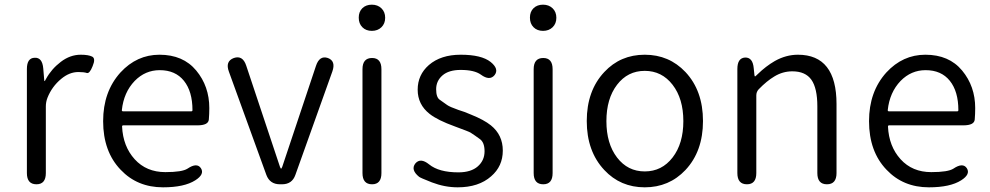

<svg xmlns="http://www.w3.org/2000/svg" viewBox="-20 -788 4232 821"><path d="M136 0Q95 0 95 -48V-493Q95 -540 128 -541Q161 -543 165 -495L169 -447Q169 -441 170.5 -441Q172 -441 177 -451Q200 -493 240 -523.5Q280 -554 325 -554Q358 -554 374 -546Q390 -538 376 -505Q363 -472 351 -476Q339 -480 315 -480Q277 -480 242 -451Q202 -418 183 -370Q176 -352 176 -333V-48Q176 0 136 0Z M677 13Q567 13 496 -62Q421 -140 421 -270Q421 -396 495 -478Q565 -554 662 -554Q763 -554 819 -486.5Q875 -419 875 -326Q875 -301 873 -277Q871 -252 824 -252H507Q502 -252 502 -247Q506 -162 556 -107Q606 -52 687 -52Q759 -52 782 -67Q822 -94 839 -69Q856 -43 815 -17Q768 13 677 13ZM501 -317Q501 -312 506 -312H798Q803 -312 803 -317Q803 -397 766.5 -442.5Q730 -488 663 -488Q601 -488 556 -442Q509 -393 501 -317Z M1177 0Q1134 0 1119 -40L959 -481Q942 -526 980 -540Q1018 -553 1033 -507L1177 -75Q1180 -67 1182 -67Q1184 -67 1187 -75L1331 -506Q1346 -552 1382 -540Q1417 -527 1401 -482L1243 -40Q1229 0 1186 0Z M1571 0Q1530 0 1530 -48V-492Q1530 -540 1571 -540Q1611 -540 1611 -492V-48Q1611 0 1571 0ZM1570 -656Q1545 -656 1529.5 -671.5Q1514 -687 1514 -712.5Q1514 -738 1529.5 -753Q1545 -768 1570 -768Q1595 -768 1611 -752.5Q1627 -737 1627 -712Q1627 -687 1611 -671.5Q1595 -656 1570 -656Z M1937 13Q1882 13 1827 -8Q1776 -28 1772 -32Q1735 -62 1756 -89Q1778 -115 1815 -85Q1857 -51 1940 -51Q1994 -51 2023 -76.5Q2052 -102 2052 -141Q2052 -180 2031 -194Q2012 -208 1992 -221Q1986 -225 1926 -247Q1851 -274 1817 -301Q1766 -341 1766 -404.5Q1766 -468 1814 -510Q1865 -554 1950 -554Q2039 -554 2078 -523Q2115 -493 2095 -467Q2074 -441 2036 -469Q2008 -489 1950 -489Q1899 -489 1872 -465.5Q1845 -442 1845 -406.5Q1845 -371 1861 -361Q1881 -347 1892 -339Q1903 -331 1940 -318Q1963 -310 1967 -309Q1971 -307 1994 -298Q2049 -276 2079 -252Q2130 -211 2130 -144Q2130 -77 2080 -34Q2027 13 1937 13Z M2303 0Q2262 0 2262 -48V-492Q2262 -540 2303 -540Q2343 -540 2343 -492V-48Q2343 0 2303 0ZM2302 -656Q2277 -656 2261.5 -671.5Q2246 -687 2246 -712.5Q2246 -738 2261.5 -753Q2277 -768 2302 -768Q2327 -768 2343 -752.5Q2359 -737 2359 -712Q2359 -687 2343 -671.5Q2327 -656 2302 -656Z M2564 -61Q2489 -141 2489 -270.5Q2489 -400 2564 -480Q2633 -554 2737 -554Q2841 -554 2911 -480Q2986 -400 2986 -270.5Q2986 -141 2911 -61Q2841 13 2737 13Q2633 13 2564 -61ZM2618.5 -114.5Q2664 -55 2737 -55Q2810 -55 2856 -114.5Q2902 -174 2902 -270Q2902 -366 2856 -425.5Q2810 -485 2737 -485Q2664 -485 2618.5 -425.5Q2573 -366 2573 -270Q2573 -174 2618.5 -114.5Z M3174 0Q3133 0 3133 -48V-493Q3133 -540 3166 -542Q3199 -543 3203 -496L3206 -467Q3207 -461 3208.5 -461Q3210 -461 3220 -471Q3255 -505 3293 -527Q3341 -554 3392 -554Q3557 -554 3557 -343V-48Q3557 0 3516 0Q3475 0 3475 -48V-333Q3475 -411 3449.5 -447Q3424 -483 3368 -483Q3327 -483 3291 -461Q3259 -442 3224 -406Q3214 -395 3214 -380V-48Q3214 0 3174 0Z M3952 13Q3842 13 3771 -62Q3696 -140 3696 -270Q3696 -396 3770 -478Q3840 -554 3937 -554Q4038 -554 4094 -486.5Q4150 -419 4150 -326Q4150 -301 4148 -277Q4146 -252 4099 -252H3782Q3777 -252 3777 -247Q3781 -162 3831 -107Q3881 -52 3962 -52Q4034 -52 4057 -67Q4097 -94 4114 -69Q4131 -43 4090 -17Q4043 13 3952 13ZM3776 -317Q3776 -312 3781 -312H4073Q4078 -312 4078 -317Q4078 -397 4041.5 -442.5Q4005 -488 3938 -488Q3876 -488 3831 -442Q3784 -393 3776 -317Z"/></svg>

Font: Resource Han Rounded JP Normal
Style: Regular
Weight: 350
Designer: Cyano Hao (round all glyphs); Ryoko NISHIZUKA 西塚涼子 (kana, bopomofo & ideographs); Paul D. Hunt (Latin, Greek & Cyrillic)
Foundry: Cyano Hao
Version: 0.990